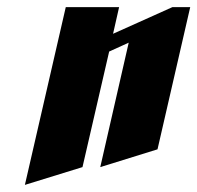

<svg xmlns="http://www.w3.org/2000/svg" viewBox="-20 -520 555 540"><path d="M165 -500H315L298 -425L465 -500H515L423 -100L262 -50L342 -400L287 -375L212 -50L50 0Z"/></svg>

Font: SOV_Meka
Style: Italic
Weight: 400
Italic angle: -13°
Version: Version 1.00